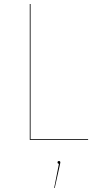

<svg xmlns="http://www.w3.org/2000/svg" viewBox="-20 -700 486 961"><path d="M133 -4H421V0H129V-680H133ZM282 113Q282 117 280 124L254 241H251L275 120Q268 119 268 113Q268 106 275 106Q282 106 282 113Z"/></svg>

Font: FiraGO Four
Style: Regular
Weight: 100
Designer: bBox Type
Foundry: bBox Type GmbH
Version: Version 1.001